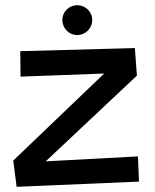

<svg xmlns="http://www.w3.org/2000/svg" viewBox="-20 -682 596 739"><path d="M511 -80 156 -61 507 -391 499 -497 58 -485 59 -387 381 -399 31 -64 44 37 515 17ZM335 -605C335 -637 309 -662 277 -662C246 -662 220 -637 220 -605C220 -573 246 -547 277 -547C309 -547 335 -573 335 -605Z"/></svg>

Font: McLaren
Style: Regular
Weight: 400
Designer: Astigmatic (AOETI)
Foundry: Astigmatic (AOETI)
Version: Version 1.000